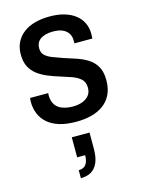

<svg xmlns="http://www.w3.org/2000/svg" viewBox="-124 -608 712 972"><g transform="rotate(-15 231.5 -122.0)"><path d="M229 12Q177 12 140 0.5Q103 -11 79 -32Q55 -53 43 -82Q31 -111 31 -146Q31 -151 31.5 -156Q32 -161 33 -165H128Q127 -161 127 -157.5Q127 -154 127 -150Q128 -121 141 -102.5Q154 -84 178 -75.5Q202 -67 231 -67Q259 -67 281 -75Q303 -83 316 -99Q329 -115 329 -140Q329 -169 311 -185.5Q293 -202 264 -212Q235 -222 203 -232Q174 -241 146 -252.5Q118 -264 95 -281Q72 -298 58 -324Q44 -350 44 -390Q44 -426 58 -453.5Q72 -481 97 -500Q122 -519 157 -528.5Q192 -538 234 -538Q278 -538 311.5 -528Q345 -518 368.5 -499.5Q392 -481 404 -455.5Q416 -430 416 -400Q416 -393 415.5 -386Q415 -379 415 -374H321V-390Q321 -411 311 -426.5Q301 -442 281.5 -451Q262 -460 230 -460Q208 -460 191 -455Q174 -450 163 -441.5Q152 -433 147 -421.5Q142 -410 142 -396Q142 -372 156.5 -358.5Q171 -345 195 -336Q219 -327 247 -317Q278 -307 310 -296.5Q342 -286 369 -269.5Q396 -253 412.5 -225Q429 -197 429 -153Q429 -109 414 -78Q399 -47 372 -27Q345 -7 308.5 2.5Q272 12 229 12ZM176 294V252Q203 252 215 234.5Q227 217 227 187H185V82H278V167Q278 213 265 241Q252 269 229.5 281.5Q207 294 176 294Z"/></g></svg>

Font: Archivo SemiCondensed Medium
Style: Regular
Weight: 500
Width: 4
Designer: Hector Gatti
Foundry: Omnibus-Type
Version: Version 2.001